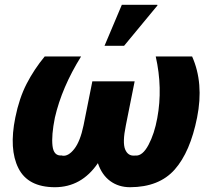

<svg xmlns="http://www.w3.org/2000/svg" viewBox="-20 -761 849 791"><path d="M516.1 10.3Q468.8 10.3 434.1 -15.1Q399.4 -40.5 383.3 -88.9Q315.9 10.3 205.6 10.3Q94.7 9.8 55.7 -68.4Q16.6 -146.5 43 -276.4Q59.1 -356.4 89.8 -416Q120.6 -475.6 164.1 -528.3H314Q234.9 -401.4 206.1 -276.4Q191.4 -203.1 196.3 -160.2Q201.2 -117.2 234.9 -120.6L237.3 -119.6Q261.7 -116.2 286.1 -147.5Q310.5 -178.7 324.2 -244.6L360.4 -425.8H534.7L498.5 -244.6Q483.9 -173.8 495.6 -145.5Q507.3 -117.2 535.6 -120.1H538.6Q567.4 -118.2 591.8 -164.1Q616.2 -210 627.9 -274.4Q650.9 -397.9 621.6 -528.3H771.5Q820.3 -418.5 792 -276.9Q763.7 -134.8 699.7 -62.5Q635.7 9.8 516.1 10.3ZM481.9 -741.2H627.9L628.9 -738.8L491.2 -572.3H410.6Z"/></svg>

Font: Roboto-BlackItalic
Style: Italic
Weight: 900
Italic angle: -12°
Designer: Google
Version: Version 1.100141; 2013